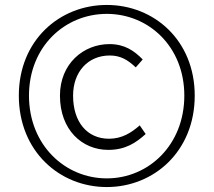

<svg xmlns="http://www.w3.org/2000/svg" viewBox="-20 -743 862 775"><path d="M411 12C602 12 766 -133 766 -357C766 -580 602 -723 411 -723C220 -723 56 -580 56 -357C56 -133 220 12 411 12ZM411 -23C242 -23 97 -158 97 -357C97 -555 242 -687 411 -687C580 -687 724 -555 724 -357C724 -158 580 -23 411 -23ZM417 -138C487 -138 529 -167 568 -202L544 -237C510 -207 472 -183 420 -183C332 -183 275 -250 275 -357C275 -454 336 -519 423 -519C466 -519 495 -502 528 -471L556 -503C521 -539 482 -565 422 -565C317 -565 222 -486 222 -357C222 -219 311 -138 417 -138Z"/></svg>

Font: Noto Sans Japanese Light
Style: Regular
Weight: 300
Designer: Ryoko NISHIZUKA (kana & ideographs); Paul D. Hunt (Latin, Greek & Cyrillic); Wenlong ZHANG (bopomofo); Sandoll Communica
Foundry: Adobe Systems Incorporated
Version: Version 1.000;PS 1;hotconv 1.0.78;makeotf.lib2.5.61930